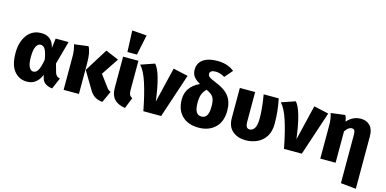

<svg xmlns="http://www.w3.org/2000/svg" viewBox="-92 -1388 4339 2156"><g transform="rotate(15 2077.5 -310.0)"><path d="M525 18Q420 6 402 -76L395 -106Q345 18 230 18Q140 18 82.5 -51Q25 -120 25 -262Q25 -388 84.5 -469.5Q144 -551 249 -551Q376 -551 405 -420L419 -533H569L495 -263Q509 -215 522 -167Q535 -119 581 -112ZM271 -110Q305 -110 326 -148Q347 -186 362 -273Q348 -353 328.5 -388Q309 -423 274 -423Q243 -423 223 -384Q203 -345 203 -262Q203 -184 221.5 -147Q240 -110 271 -110Z M1109 18Q1006 11 956 -80L836 -281L1004 -550L1156 -486L1023 -286L1124 -150Q1144 -122 1170 -115ZM832 0H654V-389Q654 -463 634 -525L798 -546Q815 -515 823.5 -468.5Q832 -422 832 -347Z M1372 18Q1203 -6 1203 -167V-533H1381V-190Q1381 -156 1390.5 -138Q1400 -120 1423 -109ZM1347 -596H1236L1226 -844L1396 -831Z M1788 0H1581Q1544 -193 1503 -318Q1462 -443 1411 -496L1571 -551Q1646 -469 1688 -141L1786 -550L1958 -512Z M2226 18Q2104 18 2033.5 -50Q1963 -118 1963 -242Q1963 -388 2116 -460Q2060 -491 2038 -524Q2016 -557 2016 -603Q2016 -647 2039.5 -683Q2063 -719 2113 -740Q2163 -761 2242 -761Q2360 -761 2437 -698L2358 -607Q2305 -640 2253 -640Q2218 -640 2201.5 -628.5Q2185 -617 2185 -598Q2185 -576 2203 -561.5Q2221 -547 2279 -524Q2394 -479 2442 -414.5Q2490 -350 2490 -249Q2490 -121 2417 -51.5Q2344 18 2226 18ZM2225 -111Q2268 -111 2287.5 -146Q2307 -181 2307 -250Q2307 -322 2287 -355Q2267 -388 2205 -417Q2172 -386 2158 -347.5Q2144 -309 2144 -250Q2144 -111 2223 -111Z M2774 18Q2681 18 2620.5 -32.5Q2560 -83 2560 -186V-533H2738V-186Q2738 -111 2784 -111Q2821 -111 2842.5 -146.5Q2864 -182 2864 -260Q2864 -378 2837 -533H3012Q3042 -396 3042 -246Q3042 -155 3004.5 -96.5Q2967 -38 2905.5 -10Q2844 18 2774 18Z M3423 0H3216Q3179 -193 3138 -318Q3097 -443 3046 -496L3206 -551Q3281 -469 3323 -141L3421 -550L3593 -512Z M4111 224 3933 206V-359Q3933 -392 3923.5 -406.5Q3914 -421 3893 -421Q3852 -421 3816 -364V0H3638V-389Q3638 -463 3618 -525L3782 -546Q3796 -526 3805 -475Q3871 -551 3965 -551Q4030 -551 4070.5 -510Q4111 -469 4111 -388Z"/></g></svg>

Font: Trujillo ExtraBold
Style: Regular
Weight: 800
Designer: Fira Sans original fonts by bBox Type GmbH, Carrois Corporate GbR, & Edenspiekermann AG / Changes by Cristiano Sobral
Foundry: Fira Sans original fonts by bBox Type GmbH, Carrois Corporate GbR, & Edenspiekermann AG / Changes by Cristiano Sobral
Version: Version 4.301;July 28, 2020;FontCreator 13.0.0.2655 64-bit